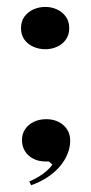

<svg xmlns="http://www.w3.org/2000/svg" viewBox="-20 -456 266 560"><path d="M70.9 84.3 65.6 73.2Q79.6 67.2 92.6 59.5Q105.5 51.9 116.2 42.4Q126.9 33 132.9 24L122.5 15H113.3Q92.3 15 76.8 6.8Q61.4 -1.3 52.7 -15.3Q44.1 -29.3 44.1 -47.2Q44.1 -65.9 53.5 -79.5Q62.8 -93.1 78.8 -100.8Q94.9 -108.4 115 -108.4Q135.1 -108.4 150.9 -100.5Q166.6 -92.5 175.7 -78.6Q184.7 -64.7 184.7 -46.1Q184.7 -25.6 176.5 -6Q168.4 13.7 153.3 30.9Q138.2 48.2 117.3 61.7Q96.4 75.2 70.9 84.3ZM112.2 -435.8Q130.5 -435.8 146.3 -428.5Q162.1 -421.1 172 -407.4Q181.9 -393.8 181.9 -373.5Q181.9 -354.1 172 -340.4Q162.1 -326.7 146.3 -319.6Q130.5 -312.4 112.2 -312.4Q93.8 -312.4 77.4 -319.6Q61.1 -326.7 51.2 -340.4Q41.3 -354.1 41.3 -373.5Q41.3 -393.8 51.2 -407.4Q61.1 -421.1 77.4 -428.5Q93.8 -435.8 112.2 -435.8Z"/></svg>

Font: Kalnia Thin
Style: Regular
Weight: 100
Version: Version 1.105